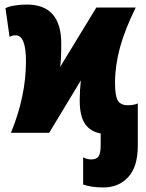

<svg xmlns="http://www.w3.org/2000/svg" viewBox="-20 -583 641 843"><path d="M345 227V108Q363 117 381 117Q403 117 412.5 104Q422 91 422 54V3Q377 -5 353.5 -39Q330 -73 330 -142Q330 -187 335 -230L196 0H28Q94 -160 94 -314Q94 -428 49 -428Q33 -428 22 -421L4 -547Q16 -554 42 -558.5Q68 -563 98 -563Q249 -563 249 -391Q249 -321 244 -289L403 -550H576Q528 -453 506.5 -373.5Q485 -294 485 -219Q485 -163 497 -142Q509 -121 541 -121Q569 -121 585 -129V57Q585 149 543 194.5Q501 240 434 240Q380 240 345 227Z"/></svg>

Font: Noto Sans UI CondBlack
Style: Regular
Weight: 900
Width: 3
Designer: Monotype Design Team
Foundry: Monotype Imaging Inc.
Version: Version 1.001